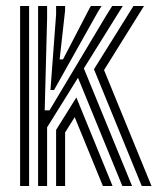

<svg xmlns="http://www.w3.org/2000/svg" viewBox="-20 -620 555 640"><path d="M107 0V-600H137V-558.2L129 -252.2H145L331.5 -564L354 -600H389.2L259.5 -392L420.2 0H387.8L240 -360.8L137 -195.5V0ZM47 0V-600H77V0ZM167 0V-187L234.5 -295.2L355.2 0H323L229 -229.5L197 -178.5V0ZM452.5 0 293.2 -389.2 424.8 -600H460L326.8 -386.5L485 0ZM148.2 -320 167 -571.8V-600H197V-585.2L178.8 -422H190L279 -593.5L283.2 -600H318.5L306.2 -580.2L160.2 -320Z"/></svg>

Font: Big Shoulders Inline Text Thin Black
Style: Regular
Weight: 900
Version: Version 2.002